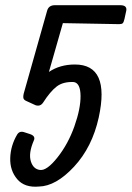

<svg xmlns="http://www.w3.org/2000/svg" viewBox="-20 -700 502 732"><path d="M166.5 -425.8Q208.5 -454.1 265.6 -454.1Q400.4 -454.1 356.4 -252Q331.5 -139.2 262.5 -64.7Q193.4 9.8 128.4 11.2Q73.7 16.1 45.7 -16.8Q17.6 -49.8 19 -97.4Q20.5 -145 45.4 -187Q54.7 -202.1 72.8 -195.8L93.8 -189Q117.7 -181.2 108.4 -163.1Q88.4 -116.2 97.4 -85.7Q106.4 -55.2 132.6 -52Q158.7 -48.8 199.2 -99.9Q239.7 -150.9 263.7 -218.5Q287.6 -286.1 287.1 -334.5Q286.6 -382.8 261.7 -387.2Q220.7 -389.2 196 -370.1Q171.4 -351.1 144.5 -309.1Q133.8 -293 115.7 -298.8L82.5 -314Q72.8 -317.9 70.1 -323.5Q67.4 -329.1 70.3 -342.8L159.7 -659.2Q165.5 -680.2 189.5 -680.2H438.5Q467.8 -680.2 460.4 -654.8L454.6 -627.9Q451.7 -615.2 448 -611.6Q444.3 -607.9 434.6 -607.9L219.7 -611.8Z"/></svg>

Font: Allan
Style: Regular
Weight: 400
Designer: Anton Koovit
Foundry: Anton Koovit
Version: Version 1.002